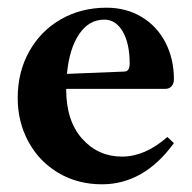

<svg xmlns="http://www.w3.org/2000/svg" viewBox="-20 -471 498 499"><path d="M415 -115 432 -99Q354 8 245 8Q182 8 132 -21.5Q82 -51 54 -102.5Q26 -154 26 -216Q26 -284 56 -337.5Q86 -391 138.5 -421Q191 -451 257 -451Q308 -451 348 -427Q388 -403 410 -360.5Q432 -318 432 -265Q432 -254 426 -247Q420 -240 409 -240H152V-239Q152 -157 193.5 -110.5Q235 -64 297 -64Q357 -64 415 -115ZM154 -279 303 -285Q317 -285 317 -306Q317 -358 299 -389Q281 -420 251 -420Q211 -420 185.5 -382Q160 -344 154 -279Z"/></svg>

Font: Ibarra Real Nova
Style: Bold
Weight: 700
Designer: Jose Maria Ribagorda & Octavio Pardo
Foundry: Jose Maria Ribagorda
Version: Version 1.014